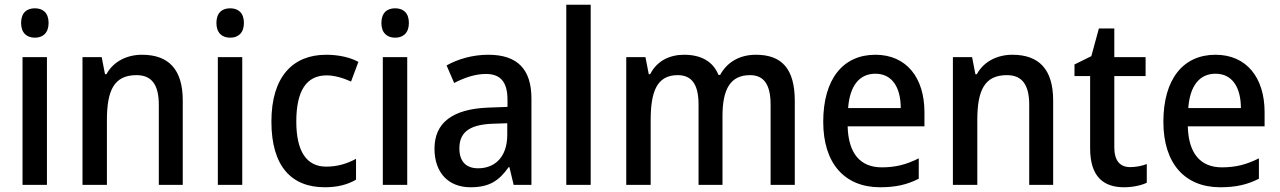

<svg xmlns="http://www.w3.org/2000/svg" viewBox="-20 -780 5400 810"><path d="M127 -745C93 -745 69 -726 69 -683C69 -641 93 -621 127 -621C161 -621 185 -641 185 -683C185 -726 161 -745 127 -745ZM178 -539H75V0H178Z M579 -549C517 -549 459 -522 429 -467H423L409 -539H328V0H431V-273C431 -400 462 -463 556 -463C621 -463 650 -421 650 -338V0H751V-356C751 -489 690 -549 579 -549Z M951 -745C917 -745 893 -726 893 -683C893 -641 917 -621 951 -621C985 -621 1009 -641 1009 -683C1009 -726 985 -745 951 -745ZM1002 -539H899V0H1002Z M1350 10C1404 10 1446 -1 1482 -22V-110C1445 -90 1405 -77 1356 -77C1273 -77 1230 -142 1230 -267C1230 -396 1272 -462 1358 -462C1391 -462 1428 -451 1461 -436L1492 -519C1459 -537 1411 -549 1356 -549C1215 -549 1125 -456 1125 -267C1125 -78 1210 10 1350 10Z M1647 -745C1613 -745 1589 -726 1589 -683C1589 -641 1613 -621 1647 -621C1681 -621 1705 -641 1705 -683C1705 -726 1681 -745 1647 -745ZM1698 -539H1595V0H1698Z M2040 -549C1974 -549 1912 -531 1864 -504L1896 -430C1939 -452 1984 -468 2030 -468C2089 -468 2121 -437 2121 -359V-329L2039 -326C1889 -320 1813 -262 1813 -153C1813 -51 1872 10 1965 10C2044 10 2085 -17 2126 -75H2129L2147 0H2222V-364C2222 -488 2163 -549 2040 -549ZM2058 -258 2120 -260V-211C2120 -119 2069 -70 1997 -70C1949 -70 1918 -96 1918 -154C1918 -218 1955 -254 2058 -258Z M2472 0V-760H2369V0Z M3169 -549C3105 -549 3050 -522 3018 -464H3011C2989 -519 2940 -549 2866 -549C2805 -549 2751 -523 2723 -467H2717L2703 -539H2622V0H2725V-273C2725 -393 2751 -463 2839 -463C2899 -463 2927 -423 2927 -339V0H3028V-290C3028 -402 3060 -463 3144 -463C3203 -463 3231 -423 3231 -338V0H3333V-354C3333 -489 3279 -549 3169 -549Z M3673 -549C3537 -549 3453 -447 3453 -266C3453 -92 3542 10 3693 10C3759 10 3807 -1 3856 -26V-112C3804 -86 3759 -74 3700 -74C3609 -74 3559 -133 3556 -247H3880V-307C3880 -452 3804 -549 3673 -549ZM3673 -469C3746 -469 3780 -408 3780 -324H3558C3565 -419 3606 -469 3673 -469Z M4251 -549C4189 -549 4131 -522 4101 -467H4095L4081 -539H4000V0H4103V-273C4103 -400 4134 -463 4228 -463C4293 -463 4322 -421 4322 -338V0H4423V-356C4423 -489 4362 -549 4251 -549Z M4748 -75C4705 -75 4681 -102 4681 -158V-459H4813V-539H4681V-660H4616L4584 -543L4513 -508V-459H4579V-154C4579 -32 4638 10 4722 10C4759 10 4795 2 4818 -9V-88C4798 -80 4772 -75 4748 -75Z M5108 -549C4972 -549 4888 -447 4888 -266C4888 -92 4977 10 5128 10C5194 10 5242 -1 5291 -26V-112C5239 -86 5194 -74 5135 -74C5044 -74 4994 -133 4991 -247H5315V-307C5315 -452 5239 -549 5108 -549ZM5108 -469C5181 -469 5215 -408 5215 -324H4993C5000 -419 5041 -469 5108 -469Z"/></svg>

Font: Noto Sans SemiCondensed Medium
Style: Regular
Weight: 500
Width: 4
Designer: Monotype Design Team
Foundry: Monotype Imaging Inc.
Version: Version 2.013